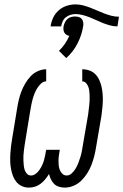

<svg xmlns="http://www.w3.org/2000/svg" viewBox="-20 -845 561 873"><path d="M274 8Q261 8 248 4Q235 0 226 -9Q217 -18 211.5 -29.5Q206 -41 203 -54Q195 -41 185.5 -29.5Q176 -18 164 -9Q152 0 138.5 4Q125 8 111 8Q94 8 79 1Q64 -6 54 -18.5Q44 -31 38.5 -46Q33 -61 30 -77.5Q27 -94 26.5 -110.5Q26 -127 27 -144.5Q28 -162 30 -179Q32 -196 35 -213L58 -353Q61 -372 65.5 -391Q70 -410 77 -428.5Q84 -447 94.5 -465Q105 -483 119 -498Q133 -513 152 -521.5Q171 -530 190 -530V-475Q177 -475 166.5 -465Q156 -455 149 -443.5Q142 -432 137 -419.5Q132 -407 128.5 -394.5Q125 -382 122.5 -369Q120 -356 118 -344L95 -204Q93 -193 91.5 -181.5Q90 -170 88.5 -159Q87 -148 86.5 -137Q86 -126 86.5 -115Q87 -104 88 -93.5Q89 -83 92 -73Q95 -63 102.5 -55Q110 -47 121 -47Q132 -47 142 -54.5Q152 -62 159 -72Q166 -82 171 -92.5Q176 -103 179.5 -114.5Q183 -126 185 -137Q187 -148 189 -159L190 -164H252L251 -159Q249 -148 247.5 -136.5Q246 -125 246 -114Q246 -103 247 -92.5Q248 -82 252 -72Q256 -62 264 -54.5Q272 -47 283 -47Q296 -47 307 -57.5Q318 -68 325 -80.5Q332 -93 337 -106Q342 -119 346 -132.5Q350 -146 352.5 -159.5Q355 -173 357 -186L381 -326Q382 -337 383.5 -347.5Q385 -358 386 -368.5Q387 -379 387.5 -389.5Q388 -400 387.5 -410.5Q387 -421 386 -431Q385 -441 381.5 -450.5Q378 -460 371 -467.5Q364 -475 354 -475V-530Q371 -530 386.5 -524.5Q402 -519 413 -508Q424 -497 431 -482Q438 -467 441.5 -451.5Q445 -436 446.5 -419.5Q448 -403 447.5 -385.5Q447 -368 445 -351Q443 -334 441 -317L417 -177Q414 -157 409 -137Q404 -117 396.5 -97Q389 -77 377.5 -58.5Q366 -40 350.5 -24.5Q335 -9 315 -0.5Q295 8 274 8ZM210 -725Q213 -746 222 -765Q231 -784 247 -798Q263 -812 283 -818.5Q303 -825 323 -825Q341 -825 358 -820.5Q375 -816 390.5 -810Q406 -804 422 -797Q438 -790 453.5 -784Q469 -778 486 -773.5Q503 -769 521 -769L514 -725Q497 -725 480.5 -729.5Q464 -734 448.5 -740Q433 -746 418.5 -753Q404 -760 388.5 -766Q373 -772 356.5 -776.5Q340 -781 323 -781Q312 -781 300.5 -777.5Q289 -774 279.5 -766.5Q270 -759 265 -748Q260 -737 258 -725ZM281 -581 248 -614Q263 -628 275 -645.5Q287 -663 295 -682Q288 -683 282 -687Q276 -691 272.5 -697Q269 -703 268.5 -710.5Q268 -718 269 -725Q271 -734 275 -743Q279 -752 286.5 -758.5Q294 -765 303 -767.5Q312 -770 321 -770Q330 -770 338.5 -767.5Q347 -765 352 -758.5Q357 -752 358.5 -743Q360 -734 358 -725Q352 -686 332.5 -647.5Q313 -609 281 -581Z"/></svg>

Font: Iosevka Curly Light Oblique
Style: Regular
Weight: 300
Italic angle: -9°
Monospace: yes
Designer: Belleve Invis
Foundry: Belleve Invis
Version: Version 11.1.0; ttfautohint (v1.8.3)